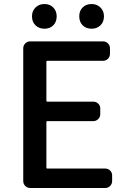

<svg xmlns="http://www.w3.org/2000/svg" viewBox="-20 -944 640 964"><path d="M131.8 0Q117.2 0 106.9 -10.3Q96.7 -20.5 96.7 -35.2V-701.2Q96.7 -715.8 106.9 -726.1Q117.2 -736.3 131.8 -736.3H497.1Q511.7 -736.3 522 -726.1Q532.2 -715.8 532.2 -701.2V-673.8Q532.2 -659.2 522 -648.9Q511.7 -638.7 497.1 -638.7H217.8Q212.9 -638.7 212.9 -634.8V-438.5Q212.9 -433.6 217.8 -433.6H448.2Q462.9 -433.6 473.1 -423.8Q483.4 -414.1 483.4 -399.4V-371.1Q483.4 -356.4 473.1 -346.2Q462.9 -335.9 448.2 -335.9H217.8Q212.9 -335.9 212.9 -332V-102.5Q212.9 -97.7 217.8 -97.7H508.8Q522.5 -97.7 532.7 -87.9Q543 -78.1 543 -63.5V-35.2Q543 -20.5 532.7 -10.3Q522.5 0 508.8 0ZM140.6 -862.3Q140.6 -888.7 158.2 -906.2Q175.8 -923.8 203.1 -923.8Q230.5 -923.8 247.6 -906.2Q264.6 -888.7 264.6 -862.3Q264.6 -834 247.6 -816.9Q230.5 -799.8 203.1 -799.8Q175.8 -799.8 158.2 -816.9Q140.6 -834 140.6 -862.3ZM440.4 -799.8Q412.1 -799.8 395 -816.9Q377.9 -834 377.9 -862.3Q377.9 -889.6 395 -906.7Q412.1 -923.8 440.4 -923.8Q466.8 -923.8 484.4 -906.2Q502 -888.7 502 -862.3Q502 -834 484.4 -816.9Q466.8 -799.8 440.4 -799.8Z"/></svg>

Font: Gen Jyuu GothicL Medium
Style: Regular
Weight: 500
Designer: [Source Han Sans]
Ryoko NISHIZUKA  (kana & ideographs); Paul D. Hunt (Latin, Greek & Cyrillic); Wenlong ZHANG  (bopomofo
Version: Version 1.002.20150607